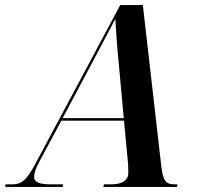

<svg xmlns="http://www.w3.org/2000/svg" viewBox="-78 -734 776 754"><path d="M-58 0H168L170 -10H124C76 -10 56 -18 56 -40C56 -55 63 -74 78 -102L163 -260H409L425 -90C425 -79 426 -67 426 -57C426 -24 401 -10 356 -10H330L328 0H617L619 -10H609C571 -10 562 -25 555 -85L483 -714H394L61 -91C25 -23 5 -10 -32 -10H-56ZM282 -484C320 -557 353 -617 375 -660C377 -616 383 -537 389 -478L408 -270H168Z"/></svg>

Font: Noto Serif Display SemiCondensed SemiBold
Style: Italic
Weight: 600
Width: 4
Italic angle: -12°
Designer: Monotype Design Team
Foundry: Monotype Imaging Inc.
Version: Version 2.009